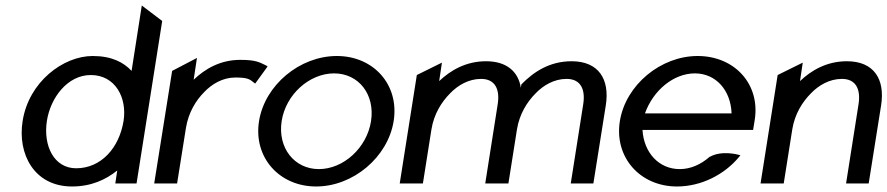

<svg xmlns="http://www.w3.org/2000/svg" viewBox="-20 -665 3217 696"><path d="M62 -226C43 -108 103 11 241 11C311 11 364 -14 405 -47L398 0H475L568 -589L494 -645L457 -408C428 -439 385 -462 316 -462C209 -462 84 -368 62 -226ZM150 -227C163 -311 225 -393 309 -393C398 -393 441 -311 428 -227C412 -128 346 -55 256 -55C176 -55 136 -136 150 -227Z M539 0H622L654 -201C663 -257 690 -301 721 -332C748 -360 787 -384 833 -384C878 -384 885 -378 901 -365L905 -362L950 -424L946 -427C921 -439 909 -448 851 -448C778 -448 723 -415 682 -376L694 -455L604 -408Z M919 -226C898 -95 992 11 1126 11C1260 11 1386 -95 1407 -226C1428 -357 1335 -462 1201 -462C1067 -462 940 -357 919 -226ZM1001 -226C1016 -323 1102 -399 1191 -399C1280 -399 1340 -323 1325 -226C1310 -129 1225 -52 1136 -52C1047 -52 986 -129 1001 -226Z M1429 0H1513L1544 -196C1553 -252 1581 -296 1612 -327C1639 -355 1678 -379 1724 -379C1775 -379 1793 -341 1784 -286L1739 0H1823L1854 -196C1863 -252 1891 -296 1922 -327C1949 -355 1988 -379 2034 -379C2085 -379 2103 -341 2094 -286L2049 0H2131L2176 -283C2191 -378 2150 -443 2052 -443C1972 -443 1914 -404 1871 -360L1870 -359L1868 -347C1859 -405 1817 -443 1742 -443C1669 -443 1613 -410 1572 -371L1582 -438L1491 -393Z M2227 -226C2206 -95 2300 11 2434 11C2522 11 2606 -32 2659 -96L2664 -102L2657 -104C2657 -104 2597 -121 2554 -97H2553C2521 -69 2484 -52 2444 -52C2369 -52 2314 -111 2309 -194H2710L2716 -231C2736 -360 2643 -462 2509 -462C2375 -462 2248 -357 2227 -226ZM2318 -254C2348 -338 2422 -399 2499 -399C2575 -399 2629 -338 2632 -254Z M2737 0H2821L2852 -196C2861 -252 2889 -296 2920 -327C2947 -355 2986 -379 3032 -379C3083 -379 3101 -341 3092 -286L3047 0H3129L3174 -283C3189 -378 3148 -443 3050 -443C2977 -443 2921 -410 2880 -371L2890 -438L2799 -393Z"/></svg>

Font: Charger Sport
Style: DfBdObl
Weight: 400
Designer: Jasper
Foundry: Cannot Into Space Fonts
Version: Version 1.1